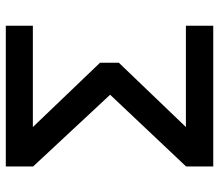

<svg xmlns="http://www.w3.org/2000/svg" viewBox="-66 -682 748 655"><g transform="rotate(-90 307.5 -354.0)"><path d="M421.5 -386.2V-322.1L202.1 -93.3H547.7V0H67.7V-92.8L312.3 -351.8L67.7 -614.4V-707.7H547.7V-615.4H202.1Z"/></g></svg>

Font: Fira Code Fixed Medium
Style: Regular
Weight: 500
Monospace: yes
Designer: Carrois Corporate, Edenspiekermann AG, Nikita Prokopov
Foundry: Carrois Corporate, Edenspiekermann AG, Nikita Prokopov
Version: Version 5.002